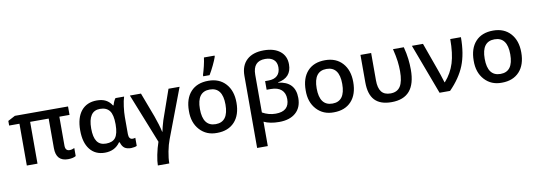

<svg xmlns="http://www.w3.org/2000/svg" viewBox="-72 -1297 5677 2032"><g transform="rotate(-10 2767.0 -280.5)"><path d="M598.1 -82Q624 -82 649.9 -95.2V-8.8Q619.1 9.8 564.9 9.8Q437 9.8 437 -131.8V-449.2H237.8V0H123V-449.2H12.2V-499L89.8 -540H661.1V-449.2H551.8V-138.2Q551.8 -82 598.1 -82Z M989.7 -83Q1061 -83 1091.8 -124Q1123.5 -166 1124 -263.2V-269Q1124 -369.6 1091.3 -412.6Q1058.1 -456.1 988.8 -456.1Q861.8 -456.1 861.8 -267.1Q861.8 -173.8 892.8 -128.4Q923.8 -83 989.7 -83ZM961.9 9.8Q858.9 9.8 801.3 -63.5Q743.7 -136.2 743.7 -268.1Q743.7 -402.8 803.2 -476.6Q863.3 -549.8 970.7 -549.8Q1028.3 -549.8 1066.9 -529.5Q1105.5 -509.3 1131.8 -467.8H1137.7Q1150.9 -514.6 1170.9 -540H1263.7Q1250 -498.5 1242.2 -437Q1233.9 -373 1233.9 -325.2V-142.1Q1233.9 -114.3 1244.6 -99.6Q1255.4 -85 1274.9 -85Q1290.5 -85 1304.7 -89.8V-2.9Q1296.4 2.4 1277.3 5.9Q1256.8 9.8 1243.7 9.8Q1197.3 9.8 1171.9 -9Q1146.5 -27.8 1133.8 -71.8H1126Q1069.3 9.8 961.9 9.8Z M1611.8 240.2H1488.8Q1488.8 196.8 1502.4 128.4Q1517.1 55.2 1538.6 -5.9L1325.7 -540H1444.8L1543.9 -276.9Q1554.7 -249 1574.2 -185.5Q1589.8 -134.3 1595.7 -103H1598.6Q1600.6 -115.2 1609.9 -153.3Q1616.7 -180.2 1628.4 -219.2Q1636.7 -246.6 1740.7 -540H1859.9L1659.7 -11.2Q1639.6 41 1625.5 113.3Q1611.8 183.6 1611.8 240.2Z M2423.8 -271Q2423.8 -138.2 2356 -64.5Q2287.6 9.8 2167 9.8Q2053.2 11.7 1981.9 -66.4Q1910.6 -144.5 1912.6 -271Q1912.6 -402.3 1980 -476.1Q2047.4 -549.8 2169.9 -549.8Q2287.1 -549.8 2355.5 -474.1Q2423.8 -398.4 2423.8 -271ZM2030.8 -271Q2030.8 -84 2168.9 -84Q2305.7 -84 2305.7 -271Q2305.7 -456.1 2168 -456.1Q2030.8 -456.1 2030.8 -271ZM2125.5 -606V-620.1Q2138.2 -659.2 2150.9 -711.9Q2162.6 -761.7 2167.5 -800.8H2281.7V-789.1Q2269.5 -752.9 2245.1 -702.1Q2219.7 -648.9 2193.8 -606Z M2803.7 -765.1Q2913.6 -765.1 2977.5 -714.4Q3041.5 -663.6 3041.5 -573.2Q3041.5 -430.7 2893.6 -404.8V-401.9Q3076.7 -380.9 3076.7 -206.1Q3076.7 -102.5 3012.2 -46.4Q2948.2 9.8 2834.5 9.8Q2735.4 9.8 2670.4 -22V240.2H2555.7V-535.2Q2555.7 -645 2620.6 -705.1Q2685.5 -765.1 2803.7 -765.1ZM2801.8 -672.9Q2670.4 -672.9 2670.4 -525.9V-121.1Q2737.8 -83 2813.5 -83Q2959.5 -83 2959.5 -214.8Q2959.5 -279.3 2920.2 -314.2Q2880.9 -349.1 2806.6 -349.1H2761.7V-441.9H2796.9Q2859.4 -441.9 2892.6 -473.1Q2925.8 -504.4 2925.8 -563Q2925.8 -615.7 2893.1 -644.3Q2860.4 -672.9 2801.8 -672.9Z M3678.7 -271Q3678.7 -138.2 3610.8 -64.5Q3542.5 9.8 3421.9 9.8Q3308.1 11.7 3236.8 -66.4Q3165.5 -144.5 3167.5 -271Q3167.5 -402.3 3234.9 -476.1Q3302.2 -549.8 3424.8 -549.8Q3542 -549.8 3610.4 -474.1Q3678.7 -398.4 3678.7 -271ZM3285.6 -271Q3285.6 -84 3423.8 -84Q3560.5 -84 3560.5 -271Q3560.5 -456.1 3422.9 -456.1Q3285.6 -456.1 3285.6 -271Z M4041.5 9.8Q3921.9 9.8 3862.8 -52.7Q3803.7 -115.2 3803.7 -245.1V-540H3918.5V-245.1Q3918.5 -164.1 3949.7 -123.5Q3981 -83 4047.4 -83Q4119.6 -83 4153.1 -135Q4186.5 -187 4186.5 -297.9Q4186.5 -348.6 4179.7 -404.3Q4172.9 -458.5 4153.3 -540H4269.5Q4288.1 -468.3 4294.9 -409.2Q4301.8 -350.6 4301.8 -293.9Q4301.8 -141.1 4237.3 -65.7Q4172.9 9.8 4041.5 9.8Z M4558.6 0 4356.4 -540H4475.6L4581.5 -245.1Q4598.1 -201.7 4629.4 -100.1H4633.3Q4705.6 -181.2 4737.3 -283.7Q4768.6 -384.8 4768.6 -540H4883.3Q4883.3 -361.3 4833.5 -237.3Q4783.7 -113.8 4671.4 0Z M5484.4 -271Q5484.4 -138.2 5416.5 -64.5Q5348.1 9.8 5227.5 9.8Q5113.8 11.7 5042.5 -66.4Q4971.2 -144.5 4973.1 -271Q4973.1 -402.3 5040.5 -476.1Q5107.9 -549.8 5230.5 -549.8Q5347.7 -549.8 5416 -474.1Q5484.4 -398.4 5484.4 -271ZM5091.3 -271Q5091.3 -84 5229.5 -84Q5366.2 -84 5366.2 -271Q5366.2 -456.1 5228.5 -456.1Q5091.3 -456.1 5091.3 -271Z"/></g></svg>

Font: Open Sans
Style: SemiBold
Weight: 600
Foundry: Ascender Corporation
Version: Version 1.10